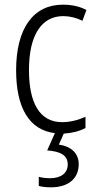

<svg xmlns="http://www.w3.org/2000/svg" viewBox="-20 -562 414 822"><path d="M317 141C317 95 286 65 232 57L253 10C287 8 320 0 346 -14V-62C315 -48 281 -39 246 -39C148 -39 104 -124 104 -262C104 -412 158 -493 251 -493C278 -493 307 -486 333 -473L350 -519C323 -534 289 -542 249 -542C123 -542 49 -441 49 -261C49 -101 105 -5 215 8L182 82C236 86 270 101 270 142C270 180 240 201 194 201C177 201 160 199 146 195V234C160 238 179 240 198 240C272 240 317 203 317 141Z"/></svg>

Font: Noto Sans Myanmar Condensed Light
Style: Regular
Weight: 300
Width: 3
Designer: Monotype Design Team
Foundry: Monotype Imaging Inc.
Version: Version 2.107